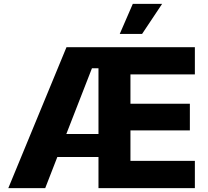

<svg xmlns="http://www.w3.org/2000/svg" viewBox="-20 -971 1075 991"><path d="M22.9 0H213.4L275.9 -160.6H488.3V0H985.8V-140.6H653.3V-297.9H960V-435.5H653.3V-586.9H985.8V-727.5H323.2ZM322.3 -279.3 454.6 -618.7H488.3V-279.3ZM598.1 -795.9H713.4L816.9 -951.2H665.5Z"/></svg>

Font: Inter ExtraBold
Style: Regular
Weight: 800
Designer: Rasmus Andersson
Foundry: rsms
Version: Version 4.001;git-9221beed3